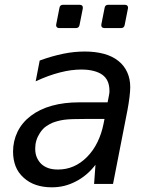

<svg xmlns="http://www.w3.org/2000/svg" viewBox="-20 -778 642 812"><path d="M231 -659.2Q223.6 -659.2 220 -663.6Q216.3 -668 217.8 -675.3L231.4 -744.6Q233.4 -757.8 247.1 -757.8H316.9Q324.2 -757.8 327.9 -753.4Q331.5 -749 330.1 -741.7L316.4 -672.4Q314 -659.2 300.8 -659.2ZM421.9 -659.2Q414.6 -659.2 410.9 -663.6Q407.2 -668 408.7 -675.3L422.4 -744.6Q424.3 -757.8 438 -757.8H507.8Q515.1 -757.8 518.8 -753.4Q522.5 -749 521 -741.7L507.3 -672.4Q504.9 -659.2 491.7 -659.2ZM198.7 14.2Q162.6 14.2 132.6 4.2Q102.5 -5.9 80.1 -26.4Q56.6 -47.4 45.9 -75.2Q35.2 -103 35.2 -136.7Q35.2 -181.6 54.2 -220.7Q73.2 -259.8 110.4 -288.1Q147.5 -316.4 199.2 -330.8Q251 -345.2 314.9 -345.2H435.1L440.9 -375L442.4 -384.3Q442.9 -386.7 442.9 -389.6Q442.9 -392.6 442.9 -393.6Q442.9 -440.4 412.6 -461.9Q398.4 -472.2 376 -478Q353.5 -483.9 323.7 -483.9Q303.2 -483.9 280.8 -481Q258.3 -478 233.9 -471.7Q209 -465.3 183.6 -456.1Q158.2 -446.8 130.9 -434.1L147.9 -522Q174.3 -531.7 199.2 -538.8Q224.1 -545.9 248 -550.8Q272 -555.7 294.7 -557.9Q317.4 -560.1 338.4 -560.1Q383.3 -560.1 419.4 -550.3Q455.6 -540.5 481 -520Q504.9 -501 517.8 -472.9Q530.8 -444.8 530.8 -409.7Q530.8 -393.6 527.8 -368.2Q525.9 -352.5 523.7 -339.1Q521.5 -325.7 519 -312L458 0H377.9L383.8 -81.1Q348.6 -35.2 300.8 -10.7Q276.4 2 251.5 8.1Q226.6 14.2 198.7 14.2ZM225.1 -61Q260.3 -61 290.8 -74.2Q321.3 -87.4 347.2 -113.3Q374.5 -140.6 392.1 -176.8Q409.7 -212.9 418 -254.9L421.9 -274.9H337.9Q308.6 -274.9 287.1 -274.2Q265.6 -273.4 251.5 -271.5Q237.3 -269.5 224.6 -266.1Q211.9 -262.7 202.1 -258.8Q189.5 -253.4 175.3 -243.9Q161.1 -234.4 148.9 -215.8Q128.9 -185.5 128.9 -149.9Q128.9 -126.5 136.5 -110.6Q144 -94.7 154.3 -85Q166 -73.7 183.3 -67.4Q200.7 -61 225.1 -61Z"/></svg>

Font: Hack
Style: Italic
Weight: 400
Italic angle: -11°
Monospace: yes
Designer: Christopher Simpkins
Foundry: Christopher Simpkins
Version: Version 2.019; ttfautohint (v1.4.1) -l 4 -r 80 -G 350 -x 0 -